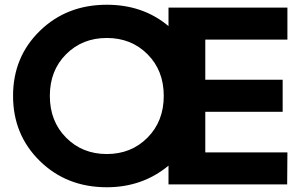

<svg xmlns="http://www.w3.org/2000/svg" viewBox="-20 -777 1271 809"><path d="M1191 -610H845V-441H1171V-306H845V-135H1191L1190 0H690V-79Q580 12 430 12Q261 12 148 -98.5Q35 -209 35 -373Q35 -537 148 -647Q261 -757 430 -757Q583 -757 690 -667V-745H1191ZM258.5 -197Q327 -128 430 -128Q533 -128 601.5 -197Q670 -266 670 -373Q670 -480 601.5 -548.5Q533 -617 430 -617Q327 -617 258.5 -548.5Q190 -480 190 -373Q190 -266 258.5 -197Z"/></svg>

Font: Plus Jakarta Display
Style: Bold
Weight: 700
Designer: Gumpita Rahayu
Foundry: Tokotype Studio
Version: Version 1.000;hotconv 1.0.109;makeotfexe 2.5.65596